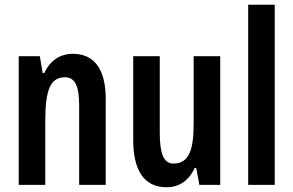

<svg xmlns="http://www.w3.org/2000/svg" viewBox="-20 -780 1238 810"><path d="M287 -553C233 -553 191 -524 167 -472H160L148 -543H59V0H171V-269C171 -402 193 -454 254 -454C299 -454 314 -413 314 -333V0H426V-363C426 -489 377 -553 287 -553Z M909 -543H797V-262C797 -149 779 -90 711 -90C671 -90 654 -132 654 -219V-543H542V-189C542 -66 585 10 682 10C736 10 777 -18 801 -71H808L821 0H909Z M1139 0V-760H1027V0Z"/></svg>

Font: Noto Sans Myanmar ExtraCondensed SemiBold
Style: Regular
Weight: 600
Width: 2
Designer: Monotype Design Team
Foundry: Monotype Imaging Inc.
Version: Version 2.107